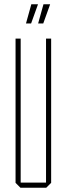

<svg xmlns="http://www.w3.org/2000/svg" viewBox="-20 -881 313 901"><path d="M196 0V-700H220V-23L197 0ZM76 0 53 -23V-24H196V0ZM53 -24V-700H77V-24ZM159 -771 184 -861H215V-860L183 -771ZM102 -771 127 -861H158V-860L126 -771Z"/></svg>

Font: Foldit Thin
Style: Regular
Weight: 100
Designer: Sophia Tai
Foundry: Sophia Tai
Version: Version 1.003